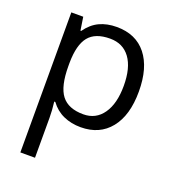

<svg xmlns="http://www.w3.org/2000/svg" viewBox="-141 -652 896 999"><g transform="rotate(20 306.5 -152.5)"><path d="M335 9.8Q282.7 9.8 239.5 -9.5Q196.3 -28.8 167 -68.8H161.1Q167 -22 167 20V240.2H85.9V-535.2H151.9L163.1 -461.9H167Q198.2 -505.9 239.7 -525.4Q281.2 -544.9 335 -544.9Q441.4 -544.9 499.3 -472.2Q557.1 -399.4 557.1 -268.1Q557.1 -136.2 498.3 -63.2Q439.5 9.8 335 9.8ZM323.2 -476.1Q241.2 -476.1 204.6 -430.7Q168 -385.3 167 -286.1V-268.1Q167 -155.3 204.6 -106.7Q242.2 -58.1 325.2 -58.1Q394.5 -58.1 433.8 -114.3Q473.1 -170.4 473.1 -269Q473.1 -369.1 433.8 -422.6Q394.5 -476.1 323.2 -476.1Z"/></g></svg>

Font: Zoram GWebM
Style: Regular
Weight: 400
Foundry: Ascender Corporation
Version: Version 1.000